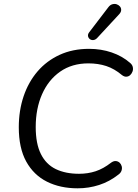

<svg xmlns="http://www.w3.org/2000/svg" viewBox="-20 -967 713 995"><path d="M382.4 8.9Q292.1 8.9 223.3 -25.5Q154.5 -59.9 115.9 -129.9Q77.4 -199.8 77.4 -307.3Q77.4 -393.9 102.3 -467.9Q127.3 -541.9 174.5 -596.9Q221.7 -651.9 289.2 -682.9Q356.8 -713.9 441.5 -713.9Q504.2 -713.9 558.8 -695.2Q613.4 -676.5 653.4 -641.7Q665 -632.4 668 -620.2Q670.9 -608 666.9 -596.8Q663 -585.7 654.7 -577.9Q646.3 -570.2 635.1 -569.6Q623.9 -568.9 612.2 -577.8Q573.2 -610.7 530.9 -624.7Q488.6 -638.6 438 -638.6Q353 -638.6 291.8 -595.8Q230.7 -553 197.9 -478.5Q165.1 -404 165.1 -308.7Q165.1 -222.5 191.9 -168.8Q218.6 -115.2 268.9 -90.8Q319.3 -66.4 389.6 -66.4Q435.6 -66.4 475.7 -79.6Q515.8 -92.8 555.5 -123.9Q568.7 -133.3 580.1 -132.4Q591.6 -131.4 599.7 -124Q607.7 -116.5 610.7 -105.5Q613.7 -94.6 609.8 -82.9Q606 -71.1 593.8 -62.3Q547.7 -25.9 494 -8.5Q440.3 8.9 382.4 8.9ZM482.9 -769.4Q473.6 -760.1 463.3 -759.4Q453 -758.6 445.5 -764.4Q437.9 -770.3 436.2 -779.8Q434.5 -789.3 441.8 -799.1L541.1 -929.1Q550.4 -941.8 562.4 -945Q574.4 -948.2 584.7 -944.8Q594.9 -941.3 601.5 -933.6Q608.2 -925.8 607.9 -914.8Q607.7 -903.8 596.9 -892.5Z"/></svg>

Font: Nunito ExtraLight
Style: Italic
Weight: 200
Italic angle: -9°
Designer: Vernon Adams
Foundry: Vernon Adams
Version: Version 3.602